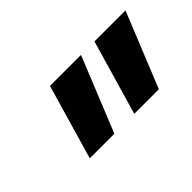

<svg xmlns="http://www.w3.org/2000/svg" viewBox="-40 -909 525 525"><g transform="rotate(-45 222.5 -646.5)"><path d="M262 -538 325 -755H445L357 -538ZM90 -538 153 -755H273L185 -538Z"/></g></svg>

Font: DM Sans 18pt ExtraBold
Style: Italic
Weight: 800
Italic angle: -10°
Designer: Colophon Foundry, Jonny Pinhorn
Foundry: Colophon Foundry
Version: Version 4.004;gftools[0.9.30]